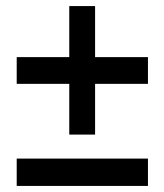

<svg xmlns="http://www.w3.org/2000/svg" viewBox="-20 -626 541 632"><path d="M293 -438H467V-350H293V-183H208V-350H35V-438H208V-606H293ZM35 -14V-104H467V-14Z"/></svg>

Font: Montserrat Medium
Style: Regular
Weight: 500
Designer: Julieta Ulanovsky
Foundry: Julieta Ulanovsky
Version: Version 6.001